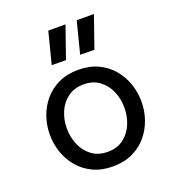

<svg xmlns="http://www.w3.org/2000/svg" viewBox="-143 -905 938 1028"><g transform="rotate(-20 326.0 -391.0)"><path d="M326 10Q262 10 213.5 -13Q165 -36 132 -75Q99 -114 82 -163Q65 -212 65 -265Q65 -318 82 -367Q99 -416 132 -455Q165 -494 213.5 -517Q262 -540 326 -540Q390 -540 438.5 -517Q487 -494 520 -455Q553 -416 570 -367Q587 -318 587 -265Q587 -212 570 -163Q553 -114 520 -75Q487 -36 438.5 -13Q390 10 326 10ZM326 -73Q380 -73 416.5 -100.5Q453 -128 471.5 -172Q490 -216 490 -265Q490 -315 471.5 -358.5Q453 -402 416.5 -429.5Q380 -457 326 -457Q273 -457 236 -429.5Q199 -402 180.5 -358.5Q162 -315 162 -265Q162 -216 180.5 -172Q199 -128 236 -100.5Q273 -73 326 -73ZM346 -792 283 -611 202 -612 248 -792ZM508 -792 445 -611 364 -612 410 -792Z"/></g></svg>

Font: Be Vietnam Pro Variable Thin
Style: Regular
Weight: 100
Designer: Lam Bao, Tony Le, Vietanh Nguyen
Foundry: Yellow Type Foundry
Version: Version 1.002